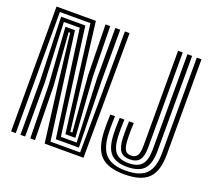

<svg xmlns="http://www.w3.org/2000/svg" viewBox="-134 -973 1272 1156"><g transform="rotate(20 502.0 -395.0)"><path d="M40 0V-800H292L332.5 -476.2L376 -120H389L360 -477L354 -800H384L390 -477L417 -96H353L266 -776H70V0ZM100 0V-343.2L87 -752H242L333 -72H434L417 -477V-800H448V-477L457 -48H309L215 -728H113L130 -343.2V0ZM163 0 157 -343.2 132 -704H193L284 -23.2H474L478 -800H508L504 0H255L210.8 -344L171 -680H161L187 -343.2L193 0ZM767.8 10Q663.2 10 616.4 -36.8Q569.5 -83.5 565.8 -191Q565 -212 565.1 -237.2Q565.2 -262.5 566.8 -300H596.8Q595.8 -274.5 595.4 -255.2Q595 -236 595.1 -220.8Q595.2 -205.5 595.8 -192Q599.5 -96 640 -55Q680.5 -14 767.8 -14Q859.5 -14 899.1 -55.1Q938.8 -96.2 938.8 -191V-800H968.8V-191Q968.8 -83.5 922.1 -36.8Q875.5 10 767.8 10ZM767.8 -38Q695.2 -38 662.1 -74Q629 -110 625.8 -193Q625.2 -206 625.1 -221Q625 -236 625.4 -255.2Q625.8 -274.5 626.8 -300H656.8Q655.2 -264 655.1 -239.1Q655 -214.2 655.8 -194Q658.5 -123.2 684.4 -92.6Q710.2 -62 767.8 -62Q827.2 -62 853 -91.9Q878.8 -121.8 878.8 -191V-800H908.8V-191Q908.8 -109 876 -73.5Q843.2 -38 767.8 -38ZM767.8 -86Q725 -86 706.4 -111.9Q687.8 -137.8 685.8 -195Q685.2 -209.5 685.1 -224.2Q685 -239 685.4 -257.2Q685.8 -275.5 686.8 -300H716.8Q715.5 -270.2 715.2 -251.9Q715 -233.5 715.2 -220.9Q715.5 -208.2 715.8 -195Q717 -153.5 727.8 -131.8Q738.5 -110 767.8 -110Q795.2 -110 807 -128.9Q818.8 -147.8 818.8 -191V-800H848.8V-191Q848.8 -134.8 829.9 -110.4Q811 -86 767.8 -86Z"/></g></svg>

Font: Big Shoulders Inline Display Thin Black
Style: Regular
Weight: 900
Version: Version 2.002